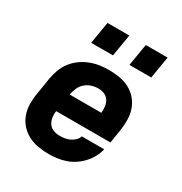

<svg xmlns="http://www.w3.org/2000/svg" viewBox="-173 -863 946 999"><g transform="rotate(30 300.0 -364.0)"><path d="M261 8Q228 8 196 2.5Q164 -3 136.5 -17.5Q109 -32 88.5 -55Q68 -78 57.5 -107.5Q47 -137 46.5 -169.5Q46 -202 52 -235L68 -335Q73 -363 83 -390Q93 -417 111 -440.5Q129 -464 153.5 -481.5Q178 -499 205 -509.5Q232 -520 260 -524Q288 -528 316 -528Q348 -528 380 -522.5Q412 -517 439 -502.5Q466 -488 486 -464.5Q506 -441 516 -412Q526 -383 526.5 -350.5Q527 -318 522 -285L509 -205H183Q180 -185 183 -166Q186 -147 196 -132Q206 -117 223.5 -110Q241 -103 261 -103Q276 -103 291 -105Q306 -107 320.5 -113.5Q335 -120 347.5 -131.5Q360 -143 364 -158H499Q493 -133 480.5 -109.5Q468 -86 449.5 -66Q431 -46 408.5 -31Q386 -16 361 -7.5Q336 1 311 4.5Q286 8 261 8ZM391 -315Q393 -335 390.5 -354Q388 -373 378 -388Q368 -403 351 -410Q334 -417 314 -417Q294 -417 274 -410.5Q254 -404 238 -390Q222 -376 213.5 -356.5Q205 -337 201 -317V-315ZM393 -604 415 -736H546L524 -604ZM163 -604 185 -736H316L294 -604Z"/></g></svg>

Font: Iosevka SS04 Hv Ex Obl
Style: Regular
Weight: 900
Width: 7
Italic angle: -9°
Monospace: yes
Designer: Belleve Invis
Foundry: Belleve Invis
Version: Version 19.0.0; ttfautohint (v1.8.4)